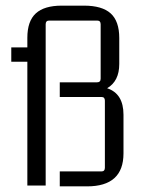

<svg xmlns="http://www.w3.org/2000/svg" viewBox="-20 -658 504 681"><path d="M418 -114Q418 3 289 3H192V-50H340Q352 -50 352 -63V-301Q352 -314 340 -314H192V-366H324Q337 -366 337 -379V-572Q337 -585 325 -585H154Q142 -585 142 -572V0H77V-439H20V-490H77V-524Q77 -583 107 -610.5Q137 -638 199 -638H278Q342 -638 372.5 -610.5Q403 -583 403 -523V-431Q403 -370 360 -345Q418 -326 418 -251Z"/></svg>

Font: Gemunu Libre Light
Style: Regular
Weight: 300
Designer: Puspanada Ekanayake, Sola Matas, Pathum Egodawatta, Kosala Senevirathne
Foundry: mooniak
Version: Version 1.100